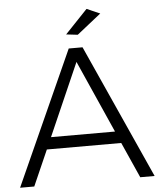

<svg xmlns="http://www.w3.org/2000/svg" viewBox="-59 -947 831 998"><g transform="rotate(-5 356.0 -448.0)"><path d="M430 -896 499 -866 373 -766 313 -773ZM632 0 549 -186H161L79 0H5L320 -699H392L707 0ZM188 -248H522L354 -626Z"/></g></svg>

Font: TypoPRO Montserrat
Style: Regular
Weight: 300
Designer: Julieta Ulanovsky
Foundry: Julieta Ulanovsky
Version: Version 6.001